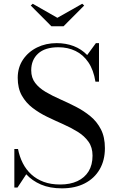

<svg xmlns="http://www.w3.org/2000/svg" viewBox="-20 -990 616 1024"><path d="M310 14.5Q245.5 14.5 198.5 -5.8Q151.5 -26 120 -60.5L73.5 10H56.5V-195.5H76Q84 -154.5 101.5 -120Q119 -85.5 146.8 -60Q174.5 -34.5 212.8 -20.2Q251 -6 301 -6Q354 -6 392.8 -24Q431.5 -42 452.5 -76.2Q473.5 -110.5 473.5 -160Q473.5 -204 452 -234.2Q430.5 -264.5 394.8 -286.8Q359 -309 316.5 -327.8Q274 -346.5 231.5 -367Q189 -387.5 153.5 -414.8Q118 -442 96.2 -480.8Q74.5 -519.5 74.5 -575Q74.5 -630 102.5 -671.8Q130.5 -713.5 177.5 -736.8Q224.5 -760 282 -760Q331.5 -760 372.8 -744.2Q414 -728.5 445 -696.5L491.5 -760H508V-554.5H489Q479 -617 451.2 -657.8Q423.5 -698.5 382.8 -718.2Q342 -738 291.5 -738Q220 -738 183.2 -704.2Q146.5 -670.5 146.5 -615Q146.5 -575 167.8 -547.5Q189 -520 224 -499.5Q259 -479 301 -460.5Q343 -442 385 -420.5Q427 -399 462 -370.2Q497 -341.5 518.2 -300.2Q539.5 -259 539.5 -200Q539.5 -135 511.5 -86.8Q483.5 -38.5 432 -12Q380.5 14.5 310 14.5ZM254 -850 144 -960.5 154.5 -970 286 -895 418.5 -970 429 -960.5 319 -850Z"/></svg>

Font: Bodoni Moda 11pt
Style: Regular
Weight: 400
Version: Version 2.004